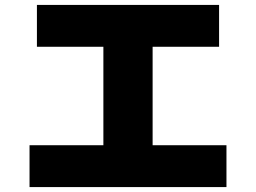

<svg xmlns="http://www.w3.org/2000/svg" viewBox="-20 -750 1040 780"><path d="M600 -560V-160H900V10H100V-160H400V-560H130V-730H870V-560Z"/></svg>

Font: M PLUS 1p Black
Style: Regular
Weight: 900
Version: Version 1.061